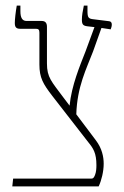

<svg xmlns="http://www.w3.org/2000/svg" viewBox="-20 -667 445 687"><path d="M24 0H333C343 -21 351 -53 351 -81C351 -106 345 -136 323 -165L253 -258C256 -357 289 -420 313 -483L343 -567L376 -562C378 -567 380 -573 380 -579C380 -585 378 -590 371 -591L315 -598C296 -600 293 -604 293 -629V-647H280C276 -628 273 -611 273 -597C273 -580 277 -575 292 -573L318 -570L286 -483C266 -432 236 -361 229 -289L207 -318C164 -376 148 -390 148 -440V-571C148 -584 143 -592 129 -592H75C60 -592 53 -603 53 -627V-647H40C36 -625 33 -597 33 -585C33 -571 37 -564 52 -564H109C118 -564 121 -560 121 -550V-436C121 -389 134 -367 167 -324L296 -158C314 -136 325 -119 325 -76C325 -64 324 -51 320 -41C317 -34 315 -28 307 -28H27Z"/></svg>

Font: Noto Serif Hebrew Condensed Thin
Style: Regular
Weight: 100
Width: 3
Designer: Monotype Design Team
Foundry: Monotype Imaging Inc.
Version: Version 2.004